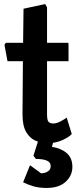

<svg xmlns="http://www.w3.org/2000/svg" viewBox="-20 -702 385 947"><path d="M217 4Q184 4 155.5 -8Q127 -20 109 -51Q91 -82 91 -138L93 -400H17L2 -481L9 -491H94L96 -659L203 -682L212 -666V-491H313Q318 -491 318 -485V-400H212V-139Q212 -108 220 -100.5Q228 -93 243 -93Q260 -93 280 -104Q300 -115 309 -122L334 -41Q321 -26 288 -11Q255 4 217 4ZM210 225Q173 225 145.5 217Q118 209 94 197L128 113L183 153Q186 153 197.5 151Q209 149 219.5 141Q230 133 230 116Q230 82 157 82L145 66L174 -26H250L236 22Q283 30 310 54Q337 78 337 121Q337 164 304 194.5Q271 225 210 225Z"/></svg>

Font: Kreon Light
Style: Regular
Weight: 300
Designer: Julia Petretta
Foundry: Julia Petretta and Eli Heuer
Version: Version 2.002